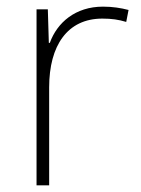

<svg xmlns="http://www.w3.org/2000/svg" viewBox="-20 -558 423 578"><path d="M290 -538C207 -538 152 -490 130 -429H127L124 -530H90V0H128V-295C128 -421 183 -502 288 -502C316 -502 337 -499 360 -492L367 -528C344 -534 319 -538 290 -538Z"/></svg>

Font: Noto Sans Myanmar ExtraLight
Style: Regular
Weight: 200
Designer: Monotype Design Team
Foundry: Monotype Imaging Inc.
Version: Version 2.107